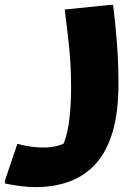

<svg xmlns="http://www.w3.org/2000/svg" viewBox="-62 -506 573 786"><path d="M9 83Q36 90 63 94Q90 98 115 98Q154 98 183.5 88Q213 78 224 69L180 113Q198 90 208.5 52.5Q219 15 224 -36.5Q229 -88 229 -151Q229 -239 220.5 -318Q212 -397 203 -467L389 -486H401Q410 -417 416.5 -332.5Q423 -248 423 -165Q423 -47 399 34Q375 115 330 164.5Q285 214 222.5 237Q160 260 83 260Q57 260 28 256.5Q-1 253 -21.5 249Q-42 245 -42 245V234Z"/></svg>

Font: Kufam ExtraBold
Style: Italic
Weight: 800
Italic angle: -11°
Designer: Artur Schmal
Foundry: Original Type
Version: Version 1.301; ttfautohint (v1.8.3)